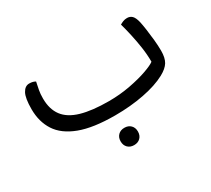

<svg xmlns="http://www.w3.org/2000/svg" viewBox="-116 -585 1079 981"><g transform="rotate(-30 423.5 -94.5)"><path d="M417 16Q288 16 210 -13.5Q132 -43 97 -97Q62 -151 62 -225Q62 -290 77 -317.5Q92 -345 117 -345Q129 -345 138 -342.5Q147 -340 153 -336Q148 -312 144 -291.5Q140 -271 140 -243Q140 -180 170 -140Q200 -100 263.5 -81.5Q327 -63 426 -63Q491 -63 551.5 -74.5Q612 -86 655.5 -101.5Q699 -117 714 -129Q714 -172 707.5 -215.5Q701 -259 692 -299Q683 -339 674 -371Q682 -376 693 -380.5Q704 -385 717 -385Q735 -385 746.5 -373.5Q758 -362 765 -333Q769 -315 773.5 -284Q778 -253 781.5 -218Q785 -183 785 -153Q785 -111 770.5 -87Q756 -63 719 -43Q667 -15 587.5 0.5Q508 16 417 16ZM425 196Q402 196 388 182Q374 168 374 145Q374 122 388 108Q402 94 425 94Q448 94 462 108Q476 122 476 145Q476 168 462 182Q448 196 425 196Z"/></g></svg>

Font: Baloo Bhaijaan 2
Style: Regular
Weight: 400
Designer: Sanskriti Dholi, Noopur Datye and Ek Type
Foundry: Ek Type
Version: Version 1.701